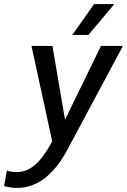

<svg xmlns="http://www.w3.org/2000/svg" viewBox="-96 -726 625 945"><path d="M509 -500 234 14Q185 105 123 152Q61 199 -12 199Q-40 199 -76 190L-62 113Q-43 121 -14 121Q35 121 76 86Q117 51 161 -30L59 -500H162L224 -137L401 -500ZM367 -706H467L339 -554H260Z"/></svg>

Font: Sarabun Medium
Style: Italic
Weight: 500
Italic angle: -10°
Designer: Suppakit Chalermlarp | Katatrad Co.,Ltd.
Foundry: Cadson Demak Co.,Ltd.
Version: Version 1.000; ttfautohint (v1.6)